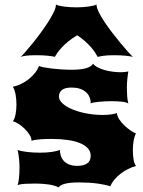

<svg xmlns="http://www.w3.org/2000/svg" viewBox="-20 -813 621 832"><path d="M56.2 -10.7Q60.1 -21 62.3 -41.7Q64.5 -62.5 64.5 -87.9Q64.5 -108.4 62 -129.4Q59.6 -150.4 56.2 -163.6Q62 -160.6 73 -158.4Q84 -156.2 97.4 -154.5Q110.8 -152.8 125.7 -152.1Q140.6 -151.4 154.3 -151.4Q180.7 -151.4 203.4 -154.5Q226.1 -157.7 239.7 -163.6Q239.7 -149.4 243.9 -137Q248 -124.5 257.1 -115Q266.1 -105.5 280.5 -99.9Q294.9 -94.2 314.9 -94.2Q341.3 -94.2 357.2 -104.5Q373 -114.7 373 -138.2Q373 -156.7 360.6 -170.4Q348.1 -184.1 325.9 -193.1Q303.7 -202.1 272.9 -206.5Q242.2 -210.9 206.1 -210.9Q194.8 -210.9 181.4 -210.7Q168 -210.4 155.3 -209.5Q142.6 -208.5 132.1 -206.8Q121.6 -205.1 116.7 -202.6Q116.7 -215.3 107.7 -229.5Q98.6 -243.7 85.9 -255.9Q73.2 -268.1 59.3 -276.9Q45.4 -285.6 35.6 -287.6Q39.6 -292 42.5 -299.8Q45.4 -307.6 47.4 -317.6Q49.3 -327.6 50.3 -338.6Q51.3 -349.6 51.3 -359.9Q51.3 -381.8 47.6 -403.1Q43.9 -424.3 35.6 -437Q53.2 -440.4 70.8 -449Q88.4 -457.5 103.8 -469.5Q119.1 -481.4 131.1 -496.3Q143.1 -511.2 148.9 -527.3Q153.8 -524.4 168.5 -521.5Q183.1 -518.6 203.1 -516.1Q223.1 -513.7 246.1 -512.2Q269 -510.7 290.5 -510.7Q330.1 -510.7 353.5 -517.6Q377 -524.4 383.3 -537.1Q390.1 -527.8 404.1 -520.8Q418 -513.7 434.8 -509Q451.7 -504.4 469.7 -502.2Q487.8 -500 503.9 -500Q513.7 -500 521.7 -501Q529.8 -502 536.1 -503.4Q534.7 -493.2 533.4 -484.6Q532.2 -476.1 531.5 -468Q530.8 -460 530.3 -451.7Q529.8 -443.4 529.8 -433.6Q529.8 -415 531 -397Q532.2 -378.9 536.1 -364.7Q527.8 -370.1 508.1 -372.3Q488.3 -374.5 463.4 -374.5Q449.7 -374.5 435.3 -373.8Q420.9 -373 408.4 -371.8Q396 -370.6 386.5 -368.9Q377 -367.2 373 -364.7Q373 -397 350.6 -415.3Q328.1 -433.6 291 -433.6Q260.3 -433.6 247.8 -422.6Q235.4 -411.6 235.4 -395Q235.4 -378.9 251.7 -364.3Q268.1 -349.6 294.9 -338.6Q321.8 -327.6 355.5 -321.3Q389.2 -314.9 424.3 -314.9Q433.1 -314.9 442.1 -315.4Q451.2 -315.9 459.5 -316.9Q467.8 -317.9 474.9 -319.6Q481.9 -321.3 486.3 -323.7Q487.8 -309.1 497.3 -294.9Q506.8 -280.8 519.8 -268.6Q532.7 -256.3 546.1 -247.3Q559.6 -238.3 569.3 -234.4Q563 -224.6 559.3 -204.8Q555.7 -185.1 555.7 -162.6Q555.7 -142.1 558.6 -123.3Q561.5 -104.5 569.3 -93.8Q551.8 -88.9 534.9 -80.6Q518.1 -72.3 503.4 -61Q488.8 -49.8 476.8 -35.9Q464.8 -22 457.5 -5.9Q438 -12.7 402.8 -17.6Q367.7 -22.5 321.8 -22.5Q301.3 -22.5 286.6 -21Q272 -19.5 261.7 -16.8Q251.5 -14.2 244.6 -10.3Q237.8 -6.3 233.4 -1Q226.1 -5.4 215.1 -8.5Q204.1 -11.7 190.7 -13.7Q177.2 -15.6 162.8 -16.6Q148.4 -17.6 134.8 -17.6Q109.9 -17.6 89.4 -16.6Q68.8 -15.6 56.2 -10.7ZM69.8 -566.4Q76.2 -572.3 89.8 -587.9Q103.5 -603.5 120.6 -624.5Q137.7 -645.5 155.5 -669.7Q173.3 -693.8 188.2 -717Q203.1 -740.2 212.6 -759.8Q222.2 -779.3 222.2 -791.5V-793.5Q227.1 -790.5 236.6 -788.3Q246.1 -786.1 258.5 -784.4Q271 -782.7 284.7 -782Q298.3 -781.2 311 -781.2Q340.8 -781.2 364.5 -784.7Q388.2 -788.1 398.4 -793.5V-791.5Q398.4 -779.8 408.2 -760Q418 -740.2 433.3 -717.3Q448.7 -694.3 467.5 -669.9Q486.3 -645.5 503.7 -624.5Q521 -603.5 535.2 -587.9Q549.3 -572.3 555.7 -566.4Q548.8 -568.8 527.1 -571.3Q505.4 -573.7 474.6 -573.7Q445.3 -573.7 428.7 -571.3Q412.1 -568.8 403.3 -566.4Q399.4 -574.2 392.3 -585Q385.3 -595.7 374.5 -608.2Q363.8 -620.6 348.9 -634Q334 -647.5 314.5 -660.2Q293 -647.5 276.6 -634Q260.3 -620.6 248.5 -608.2Q236.8 -595.7 229.2 -585Q221.7 -574.2 217.3 -566.4Q213.9 -567.9 206.1 -569.1Q198.2 -570.3 187.5 -571.5Q176.8 -572.8 163.6 -573.2Q150.4 -573.7 136.2 -573.7Q106 -573.7 91.3 -571.5Q76.7 -569.3 69.8 -566.4Z"/></svg>

Font: Arbutus
Style: Regular
Weight: 400
Designer: Karolina Lach
Foundry: Sorkin Type Co.
Version: Version 1.002